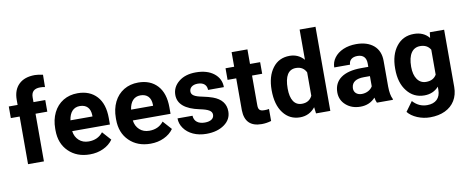

<svg xmlns="http://www.w3.org/2000/svg" viewBox="-77 -1119 4104 1686"><g transform="rotate(-10 1975.0 -276.0)"><path d="M234.4 0V-424.8H339.4V-528.3H234.4V-570.8C234.4 -620.6 260.7 -645.5 314 -645.5C331.1 -645.5 345.2 -644 356.9 -641.1L358.4 -750.5C330.1 -756.8 306.2 -760.3 286.6 -760.3C225.6 -760.3 177.7 -744.1 144 -711.4C109.9 -678.7 92.8 -632.3 92.8 -573.2V-528.3H14.2V-424.8H92.8V0Z M644 9.8C688 9.8 728 1.5 764.2 -15.6C800.3 -32.2 829.1 -55.7 850.1 -85.4L780.8 -163.1C750 -123.5 707.5 -104 653.3 -104C618.2 -104 589.4 -114.3 566.4 -135.3C543.5 -156.2 529.3 -183.6 524.9 -218.3H861.3V-275.9C861.3 -359.4 840.8 -424.3 799.3 -469.7C757.8 -515.1 700.7 -538.1 628.4 -538.1C580.1 -538.1 537.6 -526.9 500 -504.4C462.4 -481.4 433.1 -449.2 412.6 -407.7C392.1 -365.7 381.8 -318.4 381.8 -265.1V-251.5C381.8 -172.4 406.2 -108.9 455.1 -61.5C503.4 -14.2 566.4 9.8 644 9.8ZM627.9 -423.8C688 -423.8 721.2 -388.2 722.7 -325.7V-314.5H526.4C536.1 -384.8 571.8 -423.8 627.9 -423.8Z M1184.6 9.8C1228.5 9.8 1268.6 1.5 1304.7 -15.6C1340.8 -32.2 1369.6 -55.7 1390.6 -85.4L1321.3 -163.1C1290.5 -123.5 1248 -104 1193.8 -104C1158.7 -104 1129.9 -114.3 1106.9 -135.3C1084 -156.2 1069.8 -183.6 1065.4 -218.3H1401.9V-275.9C1401.9 -359.4 1381.3 -424.3 1339.8 -469.7C1298.3 -515.1 1241.2 -538.1 1168.9 -538.1C1120.6 -538.1 1078.1 -526.9 1040.5 -504.4C1002.9 -481.4 973.6 -449.2 953.1 -407.7C932.6 -365.7 922.4 -318.4 922.4 -265.1V-251.5C922.4 -172.4 946.8 -108.9 995.6 -61.5C1043.9 -14.2 1106.9 9.8 1184.6 9.8ZM1168.5 -423.8C1228.5 -423.8 1261.7 -388.2 1263.2 -325.7V-314.5H1066.9C1076.7 -384.8 1112.3 -423.8 1168.5 -423.8Z M1768.1 -146C1768.1 -112.8 1740.2 -90.3 1686 -90.3C1627.9 -90.3 1591.3 -117.7 1588.9 -168H1455.1C1455.1 -136.2 1464.8 -106.4 1484.4 -79.1C1523.4 -23.9 1594.7 9.8 1683.1 9.8C1748.5 9.8 1801.8 -5.4 1843.3 -35.2C1884.8 -64.9 1905.3 -103.5 1905.3 -151.9C1905.3 -219.2 1868.2 -266.6 1793.5 -293.9C1769.5 -302.7 1739.7 -310.5 1704.6 -317.9C1634.3 -331.5 1607.4 -349.1 1607.4 -380.4C1607.4 -413.6 1634.8 -437.5 1682.1 -437.5C1737.3 -437.5 1762.7 -408.2 1762.7 -367.7H1903.8C1903.8 -418 1883.8 -459 1843.8 -490.7C1803.2 -522.5 1749.5 -538.1 1682.6 -538.1C1619.6 -538.1 1568.8 -522.5 1530.3 -491.2C1491.2 -459.5 1471.7 -420.4 1471.7 -373.5C1471.7 -293 1534.7 -239.7 1660.2 -213.4C1735.8 -197.8 1768.1 -180.7 1768.1 -146Z M2023.9 -658.2V-528.3H1946.8V-424.8H2023.9V-140.1C2025.9 -40 2076.2 9.8 2175.3 9.8C2204.6 9.8 2232.9 5.4 2260.7 -2.9V-109.9C2248.5 -107.4 2234.9 -106.4 2219.2 -106.4C2176.8 -106.4 2165 -122.1 2165 -161.1V-424.8H2255.4V-528.3H2165V-658.2Z M2312 -268.1C2312 -180.7 2331.1 -112.8 2368.7 -64C2406.2 -14.6 2456.1 9.8 2518.1 9.8C2573.2 9.8 2618.7 -12.2 2653.8 -56.2L2660.6 0H2788.1V-750H2646.5V-480.5C2612.8 -519 2570.3 -538.1 2519 -538.1C2455.1 -538.1 2404.3 -513.7 2367.7 -464.8C2330.6 -416 2312 -350.6 2312 -268.1ZM2453.1 -257.8C2453.1 -368.2 2487.3 -423.3 2555.2 -423.3C2598.6 -423.3 2628.9 -404.8 2646.5 -368.2V-159.7C2628.4 -123 2597.7 -104.5 2554.2 -104.5C2488.3 -104.5 2453.1 -158.7 2453.1 -257.8Z M3346.2 0V-8.3C3332.5 -34.2 3325.7 -71.8 3325.2 -122.1V-351.1C3325.2 -410.2 3306.2 -456.5 3268.1 -489.3C3229.5 -522 3177.7 -538.1 3112.8 -538.1C3069.8 -538.1 3031.2 -530.8 2996.6 -516.1C2961.9 -501 2935.5 -480.5 2916.5 -454.6C2897.5 -428.7 2888.2 -400.4 2888.2 -369.6H3029.3C3029.3 -409.2 3058.1 -433.6 3105.5 -433.6C3159.7 -433.6 3183.6 -401.9 3183.6 -353V-322.8H3118.7C2961.9 -322.3 2876.5 -260.3 2876.5 -148.4C2876.5 -103 2893.6 -64.9 2927.7 -35.2C2961.4 -5.4 3004.4 9.8 3056.2 9.8C3110.8 9.8 3155.3 -9.3 3189.5 -47.4C3192.4 -28.3 3197.3 -12.7 3203.6 0ZM3086.9 -98.1C3043.9 -98.1 3017.6 -123.5 3017.6 -158.7L3018.1 -167C3022.5 -215.8 3060.1 -240.2 3130.9 -240.2H3183.6V-149.4C3166.5 -118.2 3128.4 -98.1 3086.9 -98.1Z M3413.1 -262.2C3413.1 -180.2 3432.6 -114.3 3472.2 -64.9C3511.2 -15.1 3562.5 9.8 3626 9.8C3679.2 9.8 3721.7 -8.8 3754.4 -45.4V-17.1C3754.4 56.6 3710.4 98.1 3635.7 98.1C3585.4 98.1 3543 78.6 3507.8 39.1L3445.3 125C3464.4 149.4 3492.2 169.4 3528.8 185.1C3565.4 200.2 3603.5 208 3642.1 208C3693.4 208 3737.8 199.2 3775.9 181.2C3852.1 145.5 3896 74.7 3896 -17.6V-528.3H3768.1L3762.2 -478.5C3730 -518.1 3685.1 -538.1 3627 -538.1C3561.5 -538.1 3509.8 -513.2 3471.2 -463.9C3432.6 -414.6 3413.1 -349.1 3413.1 -268.1ZM3554.2 -257.8C3554.2 -367.7 3595.2 -423.3 3663.1 -423.3C3705.1 -423.3 3735.4 -407.2 3754.4 -375V-152.8C3735.8 -120.6 3705.1 -104.5 3662.1 -104.5C3628.4 -104.5 3602.1 -118.2 3583 -145.5C3564 -172.4 3554.2 -210 3554.2 -257.8Z"/></g></svg>

Font: Roboto
Style: Bold
Weight: 700
Designer: Google
Version: Version 2.137; 2017